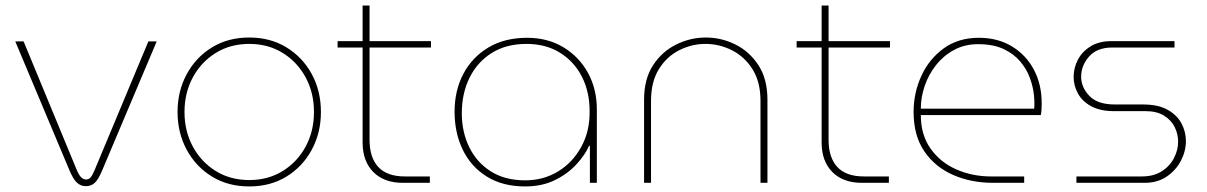

<svg xmlns="http://www.w3.org/2000/svg" viewBox="-20 -658 4343 691"><path d="M289 12Q270 12 256.5 -1Q243 -14 230 -45L35 -509H65L256 -47Q264 -28 272 -20Q280 -12 290 -12Q300 -12 306.5 -20Q313 -28 321 -47L514 -509H544L347 -43Q334 -12 321 0Q308 12 289 12Z M877 13Q801 13 743 -22.5Q685 -58 652 -119Q619 -180 619 -255Q619 -330 652 -391Q685 -452 743 -487.5Q801 -523 877 -523Q953 -523 1011 -487.5Q1069 -452 1102 -391.5Q1135 -331 1135 -255Q1135 -180 1102 -119Q1069 -58 1011 -22.5Q953 13 877 13ZM877 -10Q945 -10 997.5 -42.5Q1050 -75 1080 -130.5Q1110 -186 1110 -255Q1110 -324 1080 -379.5Q1050 -435 997.5 -467.5Q945 -500 877 -500Q809 -500 756.5 -467.5Q704 -435 674 -379.5Q644 -324 644 -255Q644 -186 674 -130.5Q704 -75 756.5 -42.5Q809 -10 877 -10Z M1430 0Q1362 0 1323.5 -39Q1285 -78 1285 -145V-638H1310V-155Q1310 -91 1341.5 -57Q1373 -23 1437 -23H1527V0ZM1195 -487V-510H1531V-487Z M1870 13Q1789 13 1732 -22.5Q1675 -58 1645.5 -119Q1616 -180 1616 -256Q1616 -332 1647.5 -392Q1679 -452 1737.5 -487Q1796 -522 1877 -522Q1951 -522 2007.5 -488Q2064 -454 2096 -396Q2128 -338 2128 -264V0H2103V-133H2100Q2086 -101 2055 -67Q2024 -33 1977.5 -10Q1931 13 1870 13ZM1870 -9Q1936 -9 1988.5 -41Q2041 -73 2072 -129.5Q2103 -186 2102 -258Q2102 -328 2074 -382.5Q2046 -437 1995 -468.5Q1944 -500 1875 -500Q1802 -500 1750 -467.5Q1698 -435 1670 -378.5Q1642 -322 1642 -250Q1642 -184 1668.5 -129Q1695 -74 1746 -41.5Q1797 -9 1870 -9Z M2298 0V-299Q2298 -374 2330.5 -423.5Q2363 -473 2414 -498Q2465 -523 2520 -523Q2576 -523 2626.5 -498Q2677 -473 2709.5 -423.5Q2742 -374 2742 -299V0H2717V-295Q2717 -363 2688.5 -408.5Q2660 -454 2614.5 -477Q2569 -500 2519 -500Q2470 -500 2425 -477.5Q2380 -455 2351.5 -409.5Q2323 -364 2323 -295V0Z M3082 0Q3014 0 2975.5 -39Q2937 -78 2937 -145V-638H2962V-155Q2962 -91 2993.5 -57Q3025 -23 3089 -23H3179V0ZM2847 -487V-510H3183V-487Z M3554 0Q3475 0 3410 -28.5Q3345 -57 3306.5 -113.5Q3268 -170 3268 -255Q3268 -324 3296 -385Q3324 -446 3376.5 -484Q3429 -522 3503 -522Q3571 -522 3622 -491Q3673 -460 3701 -407Q3729 -354 3729 -287Q3729 -276 3728.5 -265.5Q3728 -255 3726 -244H3294Q3294 -172 3329.5 -122.5Q3365 -73 3422.5 -48Q3480 -23 3546 -23H3666V0ZM3294 -267H3702Q3704 -287 3701 -316.5Q3698 -346 3686.5 -377.5Q3675 -409 3652 -436.5Q3629 -464 3592 -481.5Q3555 -499 3500 -499Q3452 -499 3414 -478.5Q3376 -458 3349 -424Q3322 -390 3308 -349Q3294 -308 3294 -267Z M3854 0V-23H4089Q4132 -23 4161 -41.5Q4190 -60 4205 -89Q4220 -118 4220 -148Q4220 -176 4207.5 -201Q4195 -226 4169 -242Q4143 -258 4103 -258H3989Q3940 -258 3907.5 -275.5Q3875 -293 3859.5 -321.5Q3844 -350 3844 -381Q3844 -414 3859.5 -443.5Q3875 -473 3905.5 -491.5Q3936 -510 3980 -510H4207V-487H3983Q3928 -487 3899.5 -454.5Q3871 -422 3871 -382Q3871 -344 3900.5 -313Q3930 -282 3992 -282H4094Q4148 -282 4182 -263Q4216 -244 4232 -214Q4248 -184 4248 -150Q4248 -114 4230 -79.5Q4212 -45 4179 -22.5Q4146 0 4099 0Z"/></svg>

Font: MuseoModerno SemiBold Thin
Style: Regular
Weight: 250
Version: Version 1.001